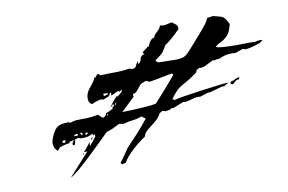

<svg xmlns="http://www.w3.org/2000/svg" viewBox="-54 -608 905 604"><g transform="rotate(-10 398.5 -306.0)"><path d="M128 -93 193 -165H182Q189 -172 194.5 -179Q200 -186 205 -193L204 -180Q210 -187 215.5 -193.5Q221 -200 226 -207V-215L220 -211V-217L204 -211Q199 -210 193.5 -209.5Q188 -209 183 -209Q182 -209 178 -210Q174 -211 172 -212Q165 -210 158.5 -208Q152 -206 145 -205L140 -200Q133 -200 125.5 -197.5Q118 -195 111 -193L102 -183Q90 -193 90 -209Q90 -212 90.5 -215Q91 -218 92 -221Q101 -246 112 -256Q123 -266 151 -266L155 -263Q158 -264 166 -266Q174 -268 176 -268Q194 -268 210.5 -268.5Q227 -269 246 -273L259 -261Q264 -261 268 -265.5Q272 -270 273 -274Q285 -277 296 -285L294 -287L302 -293L298 -298Q297 -295 293.5 -292Q290 -289 288 -287Q298 -304 314 -320L316 -319L320 -321Q324 -324 328.5 -328Q333 -332 334 -336Q334 -337 333 -337Q332 -337 328 -334.5Q324 -332 322 -330L325 -335L322 -336L298 -325L299 -335Q294 -333 293.5 -331Q293 -329 291 -325L272 -317L262 -319Q255 -317 248 -315Q241 -313 234 -309Q223 -314 223 -329Q223 -346 236 -361Q249 -376 257 -392L258 -389L267 -400L276 -394Q299 -395 322.5 -395Q346 -395 369 -399Q374 -396 378 -396Q382 -396 388 -399Q389 -401 392 -407Q395 -413 397.5 -416.5Q400 -420 398 -412L400 -408Q408 -414 409 -423Q410 -432 423 -436Q420 -439 420 -439Q419 -439 419 -441Q419 -443 426.5 -448Q434 -453 437 -457L440 -456Q443 -462 446 -468Q449 -474 455 -479L463 -482Q464 -489 473.5 -497Q483 -505 486 -513L487 -516Q490 -515 492.5 -514.5Q495 -514 498 -514Q504 -514 511 -516Q518 -518 525 -519Q531 -515 537.5 -509.5Q544 -504 542 -494Q538 -490 528 -480.5Q518 -471 508 -463Q498 -455 494 -453Q484 -438 481.5 -433.5Q479 -429 474.5 -425.5Q470 -422 454 -410Q458 -402 465 -402Q482 -402 494.5 -401.5Q507 -401 515 -401Q534 -401 543.5 -405Q553 -409 565 -423Q577 -437 603 -466Q612 -477 622 -488.5Q632 -500 636 -511L637 -513L656 -516Q673 -512 680.5 -509.5Q688 -507 692.5 -501.5Q697 -496 704 -482L701 -472Q693 -441 660 -428L649 -420Q650 -416 669 -414.5Q688 -413 710 -413Q731 -413 749.5 -413.5Q768 -414 774 -413Q786 -417 797 -415L787 -407Q775 -403 763 -399.5Q751 -396 739 -395L731 -398L705 -389Q701 -390 698 -390Q695 -390 691 -390Q673 -390 652 -380H645L638 -378L632 -379Q623 -375 610.5 -368.5Q598 -362 590 -362L587 -363Q580 -361 576 -357L573 -350Q547 -331 525.5 -320Q504 -309 485 -280L493 -277Q498 -279 522 -283Q546 -287 576 -291Q606 -295 630 -298Q654 -301 659 -301H669Q665 -300 660.5 -297Q656 -294 652 -292L647 -293L605 -281L601 -282L573 -273Q563 -275 549.5 -271Q536 -267 525 -265L517 -266L482 -252L479 -254L471 -249L457 -247L448 -250L438 -244Q431 -230 418.5 -220Q406 -210 395 -201.5Q384 -193 380 -182L379 -179Q362 -169 338.5 -147.5Q315 -126 306 -109L293 -106L290 -112Q298 -121 309 -138Q320 -155 327 -162Q362 -197 392 -235L380 -244Q364 -238 351 -237Q338 -236 322 -231L306 -233Q292 -226 285 -222.5Q278 -219 264 -215Q255 -206 236.5 -188Q218 -170 196.5 -149.5Q175 -129 156 -113Q137 -97 128 -93ZM323 -268Q334 -268 355.5 -269Q377 -270 399 -271.5Q421 -273 432 -276Q450 -296 467.5 -316Q485 -336 501 -355L499 -360H494Q492 -360 475.5 -356.5Q459 -353 442.5 -350Q426 -347 424 -347L413 -352L396 -345Q392 -341 383.5 -330Q375 -319 370 -319H367Q366 -319 366 -317.5Q366 -316 366 -309Q355 -299 344.5 -288.5Q334 -278 323 -268ZM276 -327Q283 -331 288 -331V-335H274Q273 -331 276 -327ZM682 -294 676 -295Q676 -295 675 -296.5Q674 -298 674 -299Q674 -304 684 -305Q684 -305 690 -308Q696 -311 701 -312Q706 -313 703 -308Q703 -305 698 -305.5Q693 -306 682 -294ZM303 -294H306L310 -301H308ZM277 -265V-271L273 -267ZM186 -217 188 -223Q188 -224 186.5 -225Q185 -226 184 -227L180 -226Q182 -224 183 -221.5Q184 -219 186 -217ZM162 -219Q165 -220 167.5 -219.5Q170 -219 172 -219Q175 -223 169 -226L161 -222Q162 -221 162 -220Q162 -219 162 -219ZM201 -217Q205 -221 205 -223Q202 -223 201 -225Q197 -221 194 -221Q196 -220 198 -218.5Q200 -217 201 -217ZM128 -204Q130 -208 132 -209Q130 -213 126 -213Q125 -212 123 -210.5Q121 -209 120 -207Q122 -205 124.5 -204.5Q127 -204 128 -204ZM159 -194Q154 -190 152.5 -193Q151 -196 151 -196L154 -203Q163 -212 161.5 -206Q160 -200 160 -200ZM212 -199 210 -201 216 -206 218 -205ZM178 -158V-160L181 -162V-159Z"/></g></svg>

Font: Cherish
Style: Regular
Weight: 400
Designer: Robert E. Leuschke
Foundry: Robert E. Leuschke
Version: Version 1.005